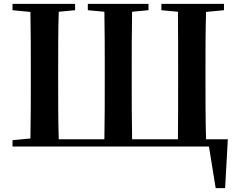

<svg xmlns="http://www.w3.org/2000/svg" viewBox="-20 -761 1233 997"><path d="M45 0H1065L1100 216H1149L1163 -38H1050C1047 -141 1047 -244 1047 -350V-393C1047 -497 1047 -599 1050 -699L1143 -708V-741H818V-708L904 -700C905 -598 905 -496 905 -392V-350C905 -243 905 -139 904 -38H666C664 -139 664 -243 664 -350V-393C664 -496 664 -598 666 -700L751 -708V-741H436V-708L522 -700C524 -599 524 -497 524 -392V-350C524 -244 524 -141 522 -38H285C282 -139 282 -243 282 -350V-392C282 -496 282 -598 285 -700L370 -708V-741H45V-708L138 -699C140 -599 140 -497 140 -393V-350C140 -245 140 -143 138 -42L45 -33Z"/></svg>

Font: Source Han Serif CN
Style: Bold
Weight: 700
Designer: Ryoko NISHIZUKA 西塚涼子 (kana & ideographs); Frank Grießhammer (Latin, Greek & Cyrillic); Wenlong ZHANG 张文龙 (bopomofo); San
Foundry: Adobe
Version: Version 2.003;hotconv 1.1.1;makeotfexe 2.6.0